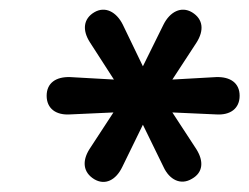

<svg xmlns="http://www.w3.org/2000/svg" viewBox="-20 -725 508 391"><path d="M172 -360C194 -347 216 -358 229 -385L271 -471L313 -385C325 -359 348 -347 371 -361C394 -374 395 -397 380 -421L331 -496L420 -492C449 -490 468 -504 468 -530C468 -556 449 -569 420 -568L331 -563L380 -638C396 -663 394 -686 371 -700C349 -713 326 -701 313 -675L271 -590L230 -675C217 -701 194 -713 172 -700C150 -687 147 -664 163 -639L212 -563L123 -568C94 -569 75 -556 75 -530C75 -504 94 -490 123 -492L211 -496L162 -421C147 -397 149 -374 172 -360Z"/></svg>

Font: SN Pro Semibold
Style: Italic
Weight: 600
Italic angle: -9°
Designer: Tobias Whetton
Foundry: Supernotes
Version: Version 1.001;Glyphs 3.2 (3249)